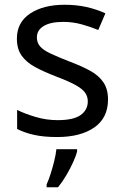

<svg xmlns="http://www.w3.org/2000/svg" viewBox="-20 -566 519 807"><path d="M434 -148Q434 -70 376 -30Q318 10 220 10Q164 10 123.5 1Q83 -8 52 -24V-104Q84 -88 129.5 -74.5Q175 -61 222 -61Q289 -61 319 -82.5Q349 -104 349 -140Q349 -160 338 -176Q327 -192 298.5 -208Q270 -224 217 -244Q165 -264 128 -284Q91 -304 71 -332Q51 -360 51 -404Q51 -472 106.5 -509Q162 -546 252 -546Q301 -546 343.5 -536.5Q386 -527 423 -510L393 -440Q359 -454 322 -464Q285 -474 246 -474Q192 -474 163.5 -456.5Q135 -439 135 -409Q135 -387 148 -371.5Q161 -356 191.5 -341.5Q222 -327 273 -307Q324 -288 360 -268Q396 -248 415 -219.5Q434 -191 434 -148ZM304 70Q300 88 287.5 115.5Q275 143 258.5 171Q242 199 224 221H176V209Q184 192 192.5 165.5Q201 139 208 110.5Q215 82 217 61H304Z"/></svg>

Font: Noto Sans Palmyrene
Style: Regular
Weight: 400
Designer: Monotype Design Team
Foundry: Monotype Imaging Inc.
Version: Version 2.001; ttfautohint (v1.8.4.7-5d5b)